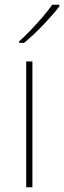

<svg xmlns="http://www.w3.org/2000/svg" viewBox="-20 -786 269 806"><path d="M116 0H90V-528H116ZM229 -759Q203 -725 162 -682Q121 -639 81 -606H60V-612Q83 -632 109.5 -660Q136 -688 160.5 -716.5Q185 -745 199 -766H229Z"/></svg>

Font: Noto Sans Tamil Thin
Style: Regular
Weight: 100
Designer: Jelle Bosma - Monotype Design Team
Foundry: Monotype Imaging Inc.
Version: Version 2.004; ttfautohint (v1.8.4.7-5d5b)